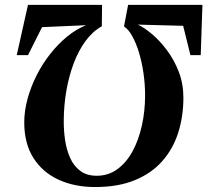

<svg xmlns="http://www.w3.org/2000/svg" viewBox="-20 -763 855 792"><path d="M815 -743 808 -535.5H765.5L735.5 -656.5L548.5 -661.5Q574 -650 606.2 -623Q638.5 -596 668.2 -556.5Q698 -517 717.2 -467.5Q736.5 -418 736.5 -360.5Q736.5 -283 715.2 -216Q694 -149 649.5 -98.5Q605 -48 536.2 -19.8Q467.5 8.5 372.5 8.5Q287 8.5 221 -22Q155 -52.5 117.5 -112Q80 -171.5 80 -258Q80 -305 93.5 -354.8Q107 -404.5 130.8 -451.8Q154.5 -499 186.8 -540Q219 -581 256.8 -612Q294.5 -643 335 -659L153.5 -651L95.5 -535.5H49L95.5 -743H401L400 -654.5Q362 -633.5 333 -594Q304 -554.5 284.2 -502.2Q264.5 -450 254 -390.2Q243.5 -330.5 243 -267.5Q242.5 -226 248.5 -185.2Q254.5 -144.5 269.5 -111.2Q284.5 -78 311.2 -58Q338 -38 379 -38Q427 -38 464.2 -65.2Q501.5 -92.5 526.8 -139Q552 -185.5 565.2 -245Q578.5 -304.5 578.5 -370Q578.5 -415 572 -460.2Q565.5 -505.5 553.8 -544.8Q542 -584 526.2 -612.8Q510.5 -641.5 491.5 -654L508.5 -743Z"/></svg>

Font: Merriweather 96pt ExtraBold
Style: Italic
Weight: 800
Italic angle: -7.8°
Version: Version 2.101